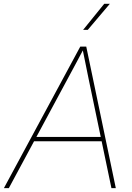

<svg xmlns="http://www.w3.org/2000/svg" viewBox="-44 -967 679 987"><path d="M-23.9 0 368.7 -727.5H399.4L551.3 0H528.8L411.1 -563.5Q403.3 -602.5 395.3 -641.6Q387.2 -680.7 379.4 -719.7H388.2Q367.2 -680.7 346.7 -641.6Q326.2 -602.5 304.7 -563.5L1.5 0ZM123 -240.7 127 -263.2H487.3L483.4 -240.7ZM383.3 -813.5 491.7 -947.3H520.5L407.2 -813.5Z"/></svg>

Font: Inter 24pt Thin
Style: Italic
Weight: 250
Italic angle: -9.3988°
Version: Version 4.001;git-66647c0bb